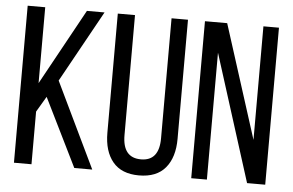

<svg xmlns="http://www.w3.org/2000/svg" viewBox="-50 -773 1300 853"><g transform="rotate(5 600.0 -346.0)"><path d="M40 0V-700.2H118.2V-361.8L304.2 -700.2H382.8L206.1 -380.9L389.2 0H309.1L159.2 -304.2L118.2 -234.9V0Z M441.9 -168.9V-700.2H518.6V-165Q518.6 -64 600.6 -64Q681.6 -64 681.6 -165V-700.2H754.9V-168.9Q754.9 -86.4 715.6 -39.3Q676.3 7.8 597.7 7.8Q520 7.8 481 -39.3Q441.9 -86.4 441.9 -168.9Z M830.6 0V-700.2H929.7L1091.3 -193.8V-700.2H1160.6V0H1079.6L900.4 -565.9V0Z"/></g></svg>

Font: Bebas Neue Regular
Style: Regular
Weight: 400
Designer: Ryoichi Tsunekawa
Foundry: Ryoichi Tsunekawa
Version: Version 001.003